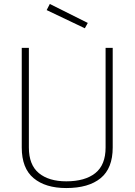

<svg xmlns="http://www.w3.org/2000/svg" viewBox="-20 -942 682 971"><path d="M126 -196Q126 -108 176.5 -66.5Q227 -25 315 -25Q410 -25 462 -66.5Q514 -108 514 -196V-700H550V-196Q550 -91 489 -41Q428 9 315 9Q210 9 150 -41Q90 -91 90 -196V-700H126ZM424 -826 409 -799 216 -891 232 -922Z"/></svg>

Font: Panefresco 1wt
Style: Regular
Weight: 250
Version: Version 1.000